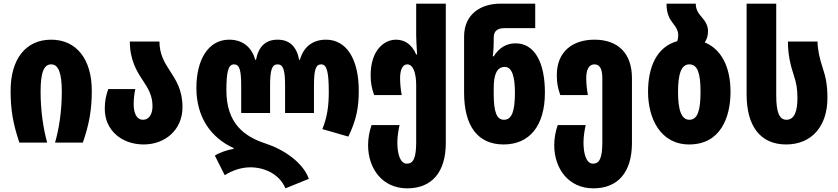

<svg xmlns="http://www.w3.org/2000/svg" viewBox="-20 -780 4583 1050"><path d="M86 0H238C217 -76 202 -173 202 -279C202 -384 220 -428 260 -428C299 -428 318 -382 318 -279C318 -173 303 -76 281 0H433C469 -104 482 -183 482 -284C482 -456 398 -563 260 -563C120 -563 38 -456 38 -284C38 -179 51 -104 86 0Z M766 10C881 10 978 -68 978 -194C978 -287 943 -341 909 -393C879 -439 852 -484 852 -553H690C690 -454 727 -391 762 -339C790 -297 814 -257 814 -200C814 -152 793 -125 762 -125C728 -125 711 -160 711 -210C711 -243 715 -268 720 -293H572C559 -255 553 -228 553 -184C553 -68 645 10 766 10Z M1541 250 1669 198C1637 108 1531 37 1433 5C1313 -34 1218 -107 1218 -287C1218 -384 1228 -428 1259 -428C1290 -428 1299 -398 1299 -310V-162H1457V-310C1457 -398 1467 -428 1498 -428C1529 -428 1539 -398 1539 -310V-162H1697V-310C1697 -398 1706 -428 1737 -428C1768 -428 1778 -384 1778 -278C1778 -202 1770 -141 1743 -74L1885 -33C1929 -124 1942 -192 1942 -284C1942 -455 1876 -563 1763 -563C1692 -563 1641 -526 1620 -453H1616C1602 -526 1563 -563 1498 -563C1433 -563 1394 -526 1380 -453H1376C1355 -526 1304 -563 1233 -563C1120 -563 1054 -455 1054 -299C1054 -143 1130 -28 1258 30V34C1226 39 1180 54 1155 71L1209 178C1244 156 1294 135 1349 135C1425 135 1508 171 1541 250Z M2207 250C2342 250 2418 161 2418 2V-760H2256V-588C2256 -567 2258 -532 2261 -482H2256C2232 -539 2191 -563 2146 -563C2078 -563 2007 -502 2007 -369C2007 -325 2013 -298 2026 -260H2177C2171 -292 2168 -325 2168 -353C2168 -395 2180 -428 2207 -428C2238 -428 2256 -385 2256 -313V-3C2256 85 2240 115 2205 115C2168 115 2153 61 2153 -1C2153 -35 2159 -69 2165 -96H2012C1999 -59 1993 -21 1993 14C1993 143 2072 250 2207 250Z M2734 10C2876 10 2960 -92 2960 -274C2960 -443 2901 -543 2800 -543C2749 -543 2710 -519 2680 -472H2675C2680 -517 2680 -537 2680 -558V-574C2680 -613 2703 -626 2739 -626H2907V-760H2716C2611 -760 2518 -704 2518 -580V-274C2518 -89 2594 10 2734 10ZM2736 -125C2696 -125 2680 -168 2680 -268V-297C2680 -375 2698 -414 2741 -414C2780 -414 2796 -361 2796 -274C2796 -173 2780 -125 2736 -125Z M3225 250C3360 250 3436 161 3436 2V-353C3436 -488 3360 -563 3231 -563C3116 -563 3025 -502 3025 -369C3025 -325 3031 -298 3044 -260H3195C3189 -292 3186 -325 3186 -353C3186 -395 3198 -428 3231 -428C3261 -428 3274 -401 3274 -353V-3C3274 85 3258 115 3223 115C3186 115 3171 61 3171 -1C3171 -35 3177 -69 3183 -96H3030C3017 -59 3011 -21 3011 14C3011 143 3090 250 3225 250Z M3834 -548C3845 -564 3852 -584 3852 -609C3852 -644 3834 -667 3817 -687C3799 -708 3785 -727 3785 -760H3625C3625 -700 3644 -674 3663 -649C3677 -631 3689 -613 3689 -587C3689 -576 3687 -565 3684 -555C3571 -524 3524 -413 3524 -278C3524 -132 3592 10 3749 10C3919 10 3975 -136 3975 -278C3975 -419 3921 -513 3834 -548ZM3750 -125C3707 -125 3688 -177 3688 -276C3688 -380 3707 -428 3750 -428C3795 -428 3811 -379 3811 -278C3811 -176 3795 -125 3750 -125Z M4279 10C4421 10 4505 -92 4505 -244C4505 -314 4496 -359 4480 -406C4462 -460 4451 -510 4451 -553H4289C4289 -485 4301 -428 4323 -362C4335 -327 4341 -291 4341 -244C4341 -173 4325 -125 4281 -125C4241 -125 4225 -168 4225 -258V-760H4063V-264C4063 -89 4139 10 4279 10Z"/></svg>

Font: Noto Sans Georgian ExtraCondensed Black
Style: Regular
Weight: 900
Width: 2
Designer: Monotype Design Team, Akaki Razmadze
Foundry: Google LLC
Version: Version 2.005